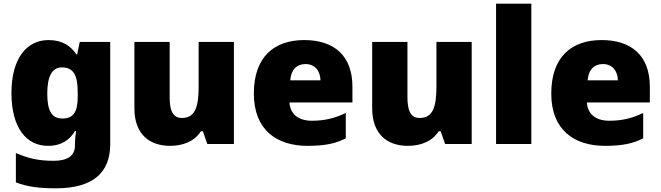

<svg xmlns="http://www.w3.org/2000/svg" viewBox="-20 -780 3582 1040"><path d="M243 -563C124 -563 42 -463 42 -276C42 -89 122 10 240 10C316 10 360 -26 386 -70H392C388 -43 386 -18 386 -1V9C386 62 348 91 271 91C184 91 133 77 66 49V208C129 232 193 240 282 240C482 240 577 157 577 1V-553H412L398 -485H394C365 -529 320 -563 243 -563ZM315 -415C383 -415 401 -365 401 -279V-256C401 -177 380 -138 318 -138C262 -138 236 -177 236 -273C236 -366 262 -415 315 -415Z M1247 -553H1056V-311C1056 -201 1037 -141 965 -141C918 -141 899 -179 899 -251V-553H708V-193C708 -51 792 10 901 10C969 10 1033 -13 1068 -69H1079L1103 0H1247Z M1628 -563C1465 -563 1355 -472 1355 -273C1355 -76 1479 10 1646 10C1742 10 1800 -3 1853 -31V-168C1792 -139 1738 -126 1669 -126C1591 -126 1551 -167 1548 -225H1889V-310C1889 -479 1789 -563 1628 -563ZM1635 -433C1687 -433 1715 -394 1716 -345H1552C1557 -406 1590 -433 1635 -433Z M2535 -553H2344V-311C2344 -201 2325 -141 2253 -141C2206 -141 2187 -179 2187 -251V-553H1996V-193C1996 -51 2080 10 2189 10C2257 10 2321 -13 2356 -69H2367L2391 0H2535Z M2858 0V-760H2667V0Z M3239 -563C3076 -563 2966 -472 2966 -273C2966 -76 3090 10 3257 10C3353 10 3411 -3 3464 -31V-168C3403 -139 3349 -126 3280 -126C3202 -126 3162 -167 3159 -225H3500V-310C3500 -479 3400 -563 3239 -563ZM3246 -433C3298 -433 3326 -394 3327 -345H3163C3168 -406 3201 -433 3246 -433Z"/></svg>

Font: Noto Sans Canadian Aboriginal Black
Style: Regular
Weight: 900
Designer: Monotype Design Team, Typotheque's Kevin King
Foundry: Monotype Imaging Inc.
Version: Version 2.004